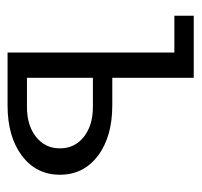

<svg xmlns="http://www.w3.org/2000/svg" viewBox="-32 -488 520 495"><g transform="rotate(90 227.5 -240.0)"><path d="M180 -50H255Q303 -50 332.5 -73.5Q362 -97 362 -135Q362 -173 332.5 -196.5Q303 -220 255 -220H180ZM115 0V-430H20V-480H180V-270H251Q332 -270 381 -233Q430 -196 430 -135Q430 -74 381 -37Q332 0 251 0Z"/></g></svg>

Font: Glametrix
Style: Regular
Weight: 500
Designer: gluk
Foundry: gluk
Version: Version 0.40